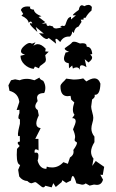

<svg xmlns="http://www.w3.org/2000/svg" viewBox="-20 -768 484 800"><path d="M195.3 12.7 168.9 5.9Q165 12.7 159.7 12.7Q155.3 12.7 142.8 1.7Q130.4 -9.3 126 -9.3L111.8 -4.4Q103.5 -4.4 94.2 -13.7Q73.7 -14.6 60.1 -32.7L55.7 -60.5L64 -80.6Q49.8 -83.5 49.8 -123L50.8 -147.5L62 -159.7Q53.7 -168 53.7 -172.4Q53.7 -177.7 63 -178.2L62.5 -201.7L57.1 -200.7Q54.7 -200.7 54.7 -210.4Q54.7 -219.2 63 -252.4V-271Q56.6 -271.5 56.6 -278.8Q56.6 -285.2 61 -296.9V-310.5L49.3 -309.6L60.5 -343.3Q56.2 -379.9 19.5 -389.6L15.1 -412.6L25.9 -433.6L43 -437.5L62 -433.6Q75.7 -439.5 91.8 -439.5Q106.4 -439.5 123.5 -433.6L144.5 -444.8Q144.5 -438 160.2 -431.2Q168.9 -417 168.9 -402.3Q168.9 -389.6 164.1 -380.4Q134.3 -379.9 134.3 -359.9L136.7 -346.7Q127 -334 127 -325.2Q127 -315.9 137.2 -309.6L141.6 -287.1Q131.3 -266.6 131.3 -253.4Q131.3 -236.8 149.4 -233.9L127 -189.5H140.1L140.6 -141.1Q134.3 -146 129.9 -146Q124 -146 124 -136.2L124.5 -131.3L130.9 -132.3Q140.1 -132.3 140.1 -119.6Q140.1 -107.4 136.7 -98.6Q146 -64.5 173.3 -64.5L174.8 -73.7Q183.1 -70.3 197.3 -70.3Q224.1 -70.3 244.1 -92.3L262.7 -85.4L271.5 -111.8Q286.6 -121.1 286.6 -135.3L285.6 -143.1Q300.8 -164.1 300.8 -172.9Q300.8 -175.3 295.9 -177.7Q291 -180.2 291 -185.1L293 -196.8Q293 -209 284.2 -229Q295.4 -254.4 295.4 -262.7Q295.4 -275.9 280.8 -275.9L290.5 -289.6Q283.7 -297.9 283.7 -311Q283.7 -323.7 289.6 -341.3L276.9 -352.5L273.9 -368.7L261.7 -367.2Q231.9 -367.2 231.9 -408.2Q231.9 -412.6 234.4 -416.5Q236.8 -420.4 240.5 -424.1Q244.1 -427.7 248.3 -431.6Q252.4 -435.5 255.9 -440.4L285.6 -436.5Q309.1 -436.5 326.7 -441.4L339.8 -428.7Q359.9 -441.4 373 -441.4Q391.1 -441.4 398.4 -419.4Q397 -373 376.5 -373H374L375 -368.2Q375 -360.8 363.8 -353.5L359.9 -323.7Q359.9 -315.9 364.3 -300.5Q368.7 -285.2 368.7 -277.3Q368.7 -267.6 364.7 -255.1Q360.8 -242.7 360.8 -231.9Q360.8 -214.4 373.5 -198.7V-175.8Q359.4 -152.8 359.4 -135.7Q359.4 -120.1 369.6 -106.9L364.3 -76.7L378.9 -97.2L414.1 -72.8L408.2 -39.1L397.9 -40L409.2 -19.5Q403.3 2.4 383.3 2.4L371.6 1L353.5 5.4L336.9 -3.9Q331.5 1.5 321.8 1.5L298.3 -3.9Q289.6 -34.7 283.2 -34.7Q278.8 -34.7 275.4 -15.6L255.9 -5.9L239.7 -17.1L236.8 -9.3L212.4 11.2L202.1 -4.9ZM120.1 -481Q98.1 -483.9 81.8 -499.5Q65.4 -515.1 65.4 -535.6L84.5 -540.5Q67.4 -544.4 67.4 -554.2Q67.4 -564.9 81.1 -576.9Q94.7 -588.9 103.5 -588.9Q108.9 -588.9 113.3 -585.9L127.9 -591.8L119.1 -576.7Q127.9 -584 137.2 -584Q152.8 -584 170.4 -564.9L168.5 -553.7L183.1 -552.7L168.5 -538.1L171.4 -521Q171.4 -512.7 167.2 -508.5Q163.1 -504.4 158 -501Q152.8 -497.6 148.2 -493.9Q143.6 -490.2 142.6 -483.4L125.5 -490.7ZM313.5 -477.1Q308.1 -487.3 298.8 -487.3Q291.5 -487.3 283.7 -482.4L280.8 -495.1L267.6 -483.4L266.6 -504.4Q246.6 -507.3 246.6 -524.4Q246.6 -532.7 253.4 -549.3L267.6 -551.8Q249.5 -559.6 249.5 -565.4Q249.5 -566.9 253.4 -569.8Q275.9 -585 278.8 -589.6Q281.7 -594.2 289.1 -594.2Q297.4 -594.2 313 -586.9L323.7 -587.9Q340.8 -587.9 340.8 -577.1L341.8 -573.2Q361.8 -573.2 364.3 -543L355.5 -540.5Q363.8 -534.7 363.8 -527.8Q363.8 -518.6 348.6 -507.8L333 -521.5L340.3 -488.3Q328.1 -496.1 320.8 -496.1Q312.5 -496.1 312.5 -484.9ZM183.1 -609.9Q179.2 -605.5 174.8 -605.5Q163.1 -605.5 142.6 -629.9L162.6 -627.9L128.9 -655.8L135.7 -634.8Q104.5 -662.6 104.5 -669.4Q104.5 -671.4 107.4 -671.4L114.7 -669.9Q111.8 -678.2 107.9 -678.2Q104 -678.2 99.6 -672.9Q96.2 -690.9 69.3 -702.6L76.7 -710L66.9 -726.1Q72.8 -741.2 94.2 -741.2L106 -740.2L105 -736.3Q105 -728.5 121.1 -728Q122.6 -711.9 152.8 -700.2L140.6 -697.3L168.9 -675.8L153.8 -668.9L172.9 -670.9Q174.3 -659.7 180.7 -659.7L187 -661.6L200.7 -657.7Q201.7 -649.4 214.8 -649.4L238.8 -653.3L230 -655.3L238.3 -661.1L245.1 -659.7Q250.5 -659.7 252.4 -664.8Q254.4 -669.9 256.6 -676.5Q258.8 -683.1 262.7 -689.5Q266.6 -695.8 275.9 -698.2V-687L296.4 -704.1H283.2Q283.2 -709 308.1 -726.6Q311.5 -746.1 321.3 -746.1Q325.7 -746.1 331.1 -742.2Q340.8 -747.6 348.1 -747.6Q357.4 -747.6 362.8 -738.8L361.3 -724.1Q345.7 -711.4 336.4 -693.8H328.6L328.1 -686.5L316.4 -686L319.8 -676.8L307.1 -657.2Q291 -652.8 287.6 -630.4L280.3 -637.2V-634.3Q280.3 -624.5 271.5 -615.7H266.6Q242.7 -615.7 231 -592.8Q218.8 -606.4 213.9 -606.4Q210.9 -606.4 210.9 -601.6L213.9 -585.9Z"/></svg>

Font: Truetypewriter PolyglOTT
Style: Regular
Weight: 400
Designer: Sergey Beatoff a.k.a. Sam_T
Version: Version 3.76